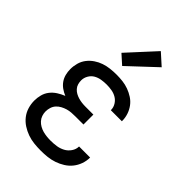

<svg xmlns="http://www.w3.org/2000/svg" viewBox="-229 -859 958 958"><g transform="rotate(45 250.0 -379.5)"><path d="M247 8Q224 8 200 5.5Q176 3 153.5 -5Q131 -13 111 -26Q91 -39 76.5 -57.5Q62 -76 55 -99Q48 -122 48 -146Q48 -167 53.5 -187.5Q59 -208 72 -224.5Q85 -241 103 -252.5Q121 -264 141 -272Q124 -279 109 -289.5Q94 -300 83.5 -315Q73 -330 68.5 -348Q64 -366 64 -384Q64 -406 70 -427.5Q76 -449 89.5 -466.5Q103 -484 121.5 -496.5Q140 -509 160.5 -516Q181 -523 203 -525.5Q225 -528 247 -528Q269 -528 290.5 -525.5Q312 -523 332.5 -515.5Q353 -508 371.5 -496Q390 -484 403 -466.5Q416 -449 423 -428Q430 -407 430 -386Q430 -385 430 -384Q430 -383 430 -382H352Q352 -383 352 -383.5Q352 -384 352 -384Q352 -402 342 -418Q332 -434 316.5 -443Q301 -452 283 -455Q265 -458 247 -458Q229 -458 210.5 -455Q192 -452 176.5 -443Q161 -434 151.5 -417.5Q142 -401 142 -383Q142 -370 145.5 -358Q149 -346 157.5 -336.5Q166 -327 177 -321Q188 -315 200 -311.5Q212 -308 224.5 -306.5Q237 -305 250 -305H306V-235H250Q236 -235 221.5 -234Q207 -233 193.5 -229Q180 -225 167 -218Q154 -211 144.5 -200.5Q135 -190 130.5 -176Q126 -162 126 -147Q126 -134 130.5 -120.5Q135 -107 144.5 -96.5Q154 -86 166.5 -79Q179 -72 192 -68.5Q205 -65 219 -63.5Q233 -62 247 -62Q268 -62 288 -65Q308 -68 326 -77.5Q344 -87 356 -104.5Q368 -122 368 -142Q368 -142 368 -142Q368 -142 368 -142H446Q446 -142 446 -141.5Q446 -141 446 -141Q446 -118 438 -95.5Q430 -73 415.5 -55Q401 -37 381 -24.5Q361 -12 339 -4.5Q317 3 294 5.5Q271 8 247 8ZM236 -578 187 -622 320 -767 380 -713Z"/></g></svg>

Font: Zed Mono
Style: Regular
Weight: 400
Monospace: yes
Designer: Belleve Invis
Foundry: Belleve Invis
Version: Version 1.0.0; ttfautohint (v1.8.4)